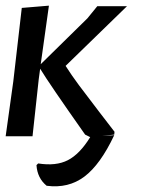

<svg xmlns="http://www.w3.org/2000/svg" viewBox="-23 -482 517 679"><path d="M-3 0 24 -194 54 -454 150 -462 121 -255 286 -417 321 -460H426L209 -249Q230 -216 256 -181Q282 -146 328.5 -85.5Q375 -25 382 -16L381 -6L338 -1L381 -4Q332 100 275.5 142.5Q219 185 142 175Q109 148 106 102L112 96Q175 106 217 84.5Q259 63 296 3L278 -6Q149 -189 119 -239L114 -202L92 0Z"/></svg>

Font: Alegreya Sans SC Medium
Style: Italic
Weight: 500
Italic angle: -7°
Designer: Juan Pablo del Peral
Foundry: Huerta Tipografica
Version: Version 2.007